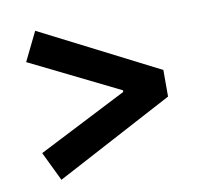

<svg xmlns="http://www.w3.org/2000/svg" viewBox="-60 -602 615 590"><g transform="rotate(-10 247.5 -306.5)"><path d="M86 -539 453 -352V-269L86 -74L42 -165L320 -307V-312L42 -449Z"/></g></svg>

Font: Podkova
Style: Bold
Weight: 700
Designer: Ilya Yudin
Foundry: Cyreal (www.cyreal.org)
Version: Version 2.102; ttfautohint (v1.8.1.43-b0c9)